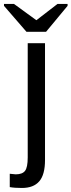

<svg xmlns="http://www.w3.org/2000/svg" viewBox="-74 -748 363 976"><path d="M154.8 65.4V-528.3H66.9V52.2C66.9 86.1 62.3 108.9 53.2 120.6C44.1 132.3 28.3 138.2 5.9 138.2L-24.4 135.3V203.1C-8.1 206.1 12.5 207.5 37.6 207.5C76.7 207.5 106 196.3 125.5 173.8C145 151.4 154.8 115.2 154.8 65.4ZM160.2 -586.4 269.5 -718.3V-728H218.3L111.3 -645.5H110.4L-2.9 -728H-53.7V-718.3L60.5 -586.4Z"/></svg>

Font: Arimo
Style: Regular
Weight: 400
Designer: Steve Matteson
Foundry: Monotype Imaging Inc.
Version: Version 1.32